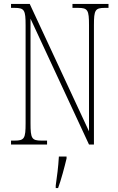

<svg xmlns="http://www.w3.org/2000/svg" viewBox="-20 -734 599 975"><path d="M36 0H219V-20H191C141 -20 135 -31 135 -108V-639L432 0H457V-606C457 -683 463 -694 513 -694H531V-714H348V-694H376C426 -694 432 -683 432 -606V-67L131 -714H36V-694H54C104 -694 110 -683 110 -606V-108C110 -31 104 -20 54 -20H36ZM263 208V221H275C290 181 308 113 318 71V61H279C276 114 270 159 263 208Z"/></svg>

Font: Noto Serif Armenian ExtraCondensed Thin
Style: Regular
Weight: 100
Width: 2
Designer: Monotype Design Team
Foundry: Monotype Imaging Inc.
Version: Version 2.008